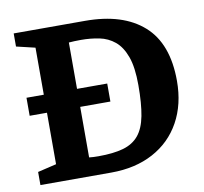

<svg xmlns="http://www.w3.org/2000/svg" viewBox="-74 -728 860 808"><g transform="rotate(-10 356.0 -324.0)"><path d="M35 0V-56L115 -75V-573L35 -592V-648H340Q501 -648 589 -570Q677 -492 677 -332Q677 -232 635.5 -157Q594 -82 517.5 -41Q441 0 338 0ZM297 -77Q361 -77 403 -89Q445 -101 469.5 -130.5Q494 -160 504 -212Q514 -264 514 -343Q514 -419 497.5 -464.5Q481 -510 452.5 -533.5Q424 -557 387 -564.5Q350 -572 309 -572Q295 -572 281.5 -571.5Q268 -571 257 -570V-79Q264 -78 275.5 -77.5Q287 -77 297 -77ZM41 -295V-372H386V-295Z"/></g></svg>

Font: Faustina Light
Style: Bold
Weight: 700
Version: Version 1.200